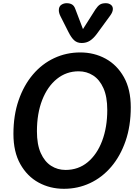

<svg xmlns="http://www.w3.org/2000/svg" viewBox="-20 -1176 856 1201"><path d="M380 5Q293 5 221.5 -34Q150 -73 107 -149.5Q64 -226 64 -338Q64 -455 96.5 -549Q129 -643 186 -710Q243 -777 319 -812.5Q395 -848 482 -848Q569 -848 640.5 -809Q712 -770 755 -693.5Q798 -617 798 -505Q798 -388 765.5 -294Q733 -200 676 -133Q619 -66 543 -30.5Q467 5 380 5ZM390 -113Q470 -113 528.5 -161.5Q587 -210 619 -295Q651 -380 651 -488Q651 -571 627 -624.5Q603 -678 562.5 -704Q522 -730 472 -730Q395 -730 336 -682.5Q277 -635 244 -550.5Q211 -466 211 -355Q211 -272 235 -218.5Q259 -165 299.5 -139Q340 -113 390 -113ZM491 -907Q463 -907 444.5 -923.5Q426 -940 408 -976L358 -1075Q348 -1095 348 -1112Q348 -1135 363 -1145.5Q378 -1156 397 -1156Q417 -1156 430.5 -1148Q444 -1140 451 -1120L499 -994L577 -1117Q591 -1138 604.5 -1147Q618 -1156 642 -1156Q660 -1156 673 -1146.5Q686 -1137 686 -1120Q686 -1101 669 -1078L585 -963Q564 -935 542 -921Q520 -907 491 -907Z"/></svg>

Font: Pacifico
Style: Regular
Weight: 400
Designer: Vernon Adams
Foundry: Vernon Adams
Version: Version 3.010; ttfautohint (v1.8.4.7-5d5b)